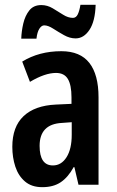

<svg xmlns="http://www.w3.org/2000/svg" viewBox="-20 -765 486 795"><path d="M234 -553Q312 -553 350 -504.5Q388 -456 388 -362V0H305L288 -73H285Q262 -31 231.5 -10.5Q201 10 155 10Q111 10 83.5 -13.5Q56 -37 43.5 -75Q31 -113 31 -157Q31 -240 77.5 -284Q124 -328 211 -332L276 -335V-362Q276 -413 261 -438Q246 -463 212 -463Q166 -463 104 -426L72 -510Q142 -553 234 -553ZM236 -256Q144 -251 144 -161Q144 -80 199 -80Q234 -80 255.5 -114Q277 -148 277 -207V-259ZM376 -745Q374 -677 350.5 -641.5Q327 -606 293 -606Q269 -606 245 -619.5Q221 -633 200 -646.5Q179 -660 163 -660Q152 -660 143 -646Q134 -632 131 -605H68Q69 -636 76.5 -668Q84 -700 101.5 -722Q119 -744 151 -744Q176 -744 198.5 -730.5Q221 -717 241.5 -704Q262 -691 282 -691Q295 -691 302 -705.5Q309 -720 313 -745Z"/></svg>

Font: Noto Sans Thai ExtCond SemBd
Style: Regular
Weight: 600
Width: 2
Designer: Monotype Design Team
Foundry: Monotype Imaging Inc.
Version: Version 2.002; ttfautohint (v1.8.4.7-5d5b)